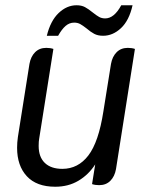

<svg xmlns="http://www.w3.org/2000/svg" viewBox="-20 -698 566 730"><path d="M45 -136Q45 -156 48 -177L92 -455Q97 -483 113.5 -499.5Q130 -516 156 -516Q171 -516 183 -512L129 -171Q127 -161 127 -143Q127 -101 150.5 -78.5Q174 -56 217 -56Q277 -56 316 -107Q355 -158 373 -274L402 -455Q407 -483 423.5 -499.5Q440 -516 466 -516Q481 -516 493 -512L421 -55Q416 -27 399.5 -10.5Q383 6 357 6Q342 6 330 2L342 -73Q317 -34 278.5 -11Q240 12 190 12Q119 12 82 -28Q45 -68 45 -136ZM271 -678Q290 -678 303 -671Q316 -664 332 -651Q347 -639 357 -633.5Q367 -628 380 -628Q414 -628 441 -678H484Q471 -620 440 -591Q409 -562 372 -562Q352 -562 338 -569.5Q324 -577 309 -590Q295 -601 285 -606.5Q275 -612 262 -612Q244 -612 229.5 -599.5Q215 -587 201 -562H158Q172 -619 203 -648.5Q234 -678 271 -678Z"/></svg>

Font: Thasadith
Style: Bold Italic
Weight: 700
Italic angle: -9°
Designer: Cadson Demak Co.,Ltd.
Foundry: Cadson Demak Co.,Ltd.
Version: Version 1.000; ttfautohint (v1.6)